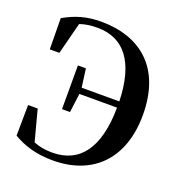

<svg xmlns="http://www.w3.org/2000/svg" viewBox="-138 -878 959 1016"><g transform="rotate(20 341.5 -370.0)"><path d="M223 -253H268L282 -360H494C492 -130 406 -19 252 -19C212 -19 179 -25 147 -38L101 -212H47L45 -39C107 -2 179 19 269 19C492 19 636 -120 636 -370C636 -637 479 -759 261 -759C178 -759 117 -740 52 -703L54 -528H108L154 -707C183 -717 214 -722 253 -722C403 -722 488 -614 494 -395H282L268 -499H223Z"/></g></svg>

Font: GenRyuMin2 TW B
Style: Regular
Weight: 700
Version: Version 2.100;PS 2.1;hotconv 16.6.51;makeotf.lib2.5.65220 DE